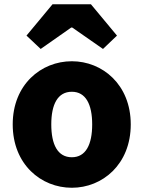

<svg xmlns="http://www.w3.org/2000/svg" viewBox="-20 -872 677 906"><path d="M319 14C463 14 597 -96 597 -285C597 -473 463 -583 319 -583C174 -583 40 -473 40 -285C40 -96 174 14 319 14ZM319 -130C252 -130 222 -190 222 -285C222 -379 252 -439 319 -439C385 -439 415 -379 415 -285C415 -190 385 -130 319 -130ZM105 -704 172 -641 316 -742H321L466 -641L532 -704L409 -852H228Z"/></svg>

Font: Noto Sans TC Black
Style: Regular
Weight: 900
Designer: Ryoko NISHIZUKA 西塚涼子 (kana, bopomofo & ideographs); Paul D. Hunt (Latin, Greek & Cyrillic); Sandoll Communications 산돌커뮤니
Foundry: Adobe
Version: Version 2.004;hotconv 1.0.118;makeotfexe 2.5.65603